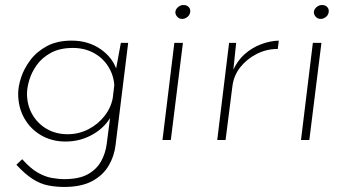

<svg xmlns="http://www.w3.org/2000/svg" viewBox="-20 -555 1362 761"><path d="M234 186Q202 186 171 180Q140 174 109.5 154.5Q79 135 45 98L68 76Q100 112 128.5 128.5Q157 145 184 150Q211 155 235 155Q293 155 327.5 136Q362 117 380 85.5Q398 54 403 15L420 -116L428 -109Q404 -56 352.5 -25Q301 6 240 6Q186 6 143.5 -18.5Q101 -43 76.5 -86Q52 -129 52 -184Q52 -212 63.5 -247.5Q75 -283 100 -316.5Q125 -350 165.5 -372Q206 -394 264 -394Q330 -394 379 -360Q428 -326 444 -273L436 -260L459 -385H488L438 20Q433 64 410.5 102Q388 140 345 163Q302 186 234 186ZM269 -365Q217 -365 181.5 -345.5Q146 -326 125.5 -297Q105 -268 96 -237.5Q87 -207 87 -184Q87 -139 107.5 -102.5Q128 -66 164.5 -44.5Q201 -23 248 -23Q292 -23 330 -42.5Q368 -62 394 -95Q420 -128 427 -167L433 -218Q430 -259 408 -293Q386 -327 350 -346Q314 -365 269 -365Z M671 -385H705L657 0H624ZM675 -507Q676 -519 686.5 -527.5Q697 -536 709 -535Q720 -535 727.5 -527.5Q735 -520 734 -509Q733 -496 723 -488Q713 -480 702 -480Q690 -480 682.5 -488.5Q675 -497 675 -507Z M916 -385 905 -279Q922 -316 950.5 -341Q979 -366 1014.5 -379.5Q1050 -393 1085 -394L1081 -361Q1036 -361 997 -341Q958 -321 932 -288Q906 -255 901 -212L874 0H841L888 -385Z M1220 -385H1254L1206 0H1173ZM1224 -507Q1225 -519 1235.5 -527.5Q1246 -536 1258 -535Q1269 -535 1276.5 -527.5Q1284 -520 1283 -509Q1282 -496 1272 -488Q1262 -480 1251 -480Q1239 -480 1231.5 -488.5Q1224 -497 1224 -507Z"/></svg>

Font: Josefin Sans Thin ExtraLight
Style: Italic
Weight: 250
Italic angle: -7°
Version: Version 2.000